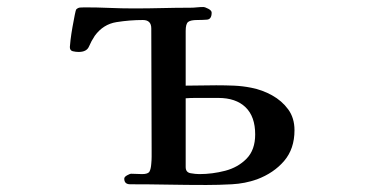

<svg xmlns="http://www.w3.org/2000/svg" viewBox="-20 -524 1040 547"><path d="M707 -141Q707 -192 679.5 -218.5Q652 -245 602 -245H562Q549 -245 536 -245Q523 -245 509 -244V-48Q509 -33 523 -30.5Q537 -28 548 -28Q585 -28 621.5 -37.5Q658 -47 682.5 -72Q707 -97 707 -141ZM819 -153Q819 -100 789.5 -65.5Q760 -31 712 -13Q678 -1 640.5 1Q603 3 568 3Q513 3 459 2Q405 1 351 1Q334 1 334 -15Q334 -20 342 -24.5Q350 -29 354 -29Q362 -29 370 -28.5Q378 -28 385 -28Q402 -28 406 -35.5Q410 -43 411 -58Q412 -68 412 -77.5Q412 -87 412 -97Q412 -183 411.5 -270Q411 -357 411 -443Q411 -467 387 -467Q350 -467 312 -461Q274 -455 250 -422Q240 -407 233.5 -391.5Q227 -376 204 -376Q196 -376 187.5 -378Q179 -380 179 -390Q179 -394 181 -410.5Q183 -427 186.5 -447Q190 -467 193 -481.5Q196 -496 197 -497Q202 -502 208 -502.5Q214 -503 221 -503Q256 -503 291 -501.5Q326 -500 361 -500Q402 -500 442 -501Q482 -502 522 -502Q531 -502 540.5 -503Q550 -504 559 -504Q564 -504 573.5 -499Q583 -494 583 -488Q583 -469 569.5 -468Q556 -467 542 -467Q523 -467 516 -461.5Q509 -456 509 -436V-280Q531 -280 552.5 -280.5Q574 -281 596 -281Q622 -281 646.5 -280Q671 -279 696 -274Q727 -268 755 -252.5Q783 -237 801 -212.5Q819 -188 819 -153Z"/></svg>

Font: Kaisei Tokumin
Style: Bold
Weight: 700
Designer: Font-Kai, 金井和夫
Foundry: KAZUO KANAI
Version: Version 5.003